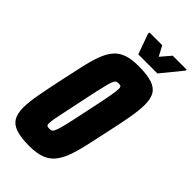

<svg xmlns="http://www.w3.org/2000/svg" viewBox="-266 -931 1009 1009"><g transform="rotate(45 239.0 -426.5)"><path d="M177 8Q115 8 78.5 -4Q42 -16 26.5 -42.5Q11 -69 11 -112Q11 -153 21.5 -210.5Q32 -268 48 -344Q65 -423 78 -481.5Q91 -540 106.5 -581Q122 -622 144.5 -647.5Q167 -673 201 -684.5Q235 -696 286 -696Q349 -696 385.5 -684Q422 -672 437.5 -646Q453 -620 453 -576Q453 -536 443 -478.5Q433 -421 416 -344Q400 -269 387 -211Q374 -153 358.5 -111.5Q343 -70 320.5 -43.5Q298 -17 263.5 -4.5Q229 8 177 8ZM186 -131Q195 -131 201 -133Q207 -135 212.5 -145Q218 -155 224.5 -177.5Q231 -200 240 -240.5Q249 -281 262 -344Q281 -432 289 -476Q297 -520 297 -537Q297 -547 294.5 -551Q292 -555 288 -556Q284 -557 277 -557Q268 -557 262 -555Q256 -553 250.5 -543Q245 -533 239 -510.5Q233 -488 224 -447.5Q215 -407 202 -344Q190 -285 181.5 -246.5Q173 -208 169 -185Q165 -162 165 -150Q165 -141 167.5 -137Q170 -133 175 -132Q180 -131 186 -131ZM241 -738 200 -852 202 -861H296L326 -805L374 -861H478L476 -852L383 -738Z"/></g></svg>

Font: Saira Condensed Black
Style: Italic
Weight: 900
Width: 3
Italic angle: -12°
Designer: Hector Gatti with collaboration of the Omnibus-Type team
Foundry: Omnibus-Type
Version: Version 1.101